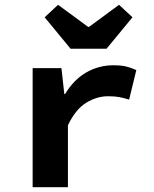

<svg xmlns="http://www.w3.org/2000/svg" viewBox="-20 -780 640 800"><path d="M116 0V-496H236L248 -388H251Q288 -449 340 -478.5Q392 -508 452 -508Q485 -508 505.5 -503Q526 -498 548 -488L518 -365Q495 -372 476.5 -375.5Q458 -379 430 -379Q384 -379 339.5 -352Q295 -325 263 -258V0ZM274 -577 166 -708 222 -760 347 -668H351L476 -760L532 -708L424 -577Z"/></svg>

Font: Source Code Pro
Style: Bold
Weight: 700
Monospace: yes
Designer: Paul D. Hunt, Teo Tuominen
Foundry: Adobe Systems Incorporated
Version: Version 2.030;PS 1.000;hotconv 16.6.51;makeotf.lib2.5.65220